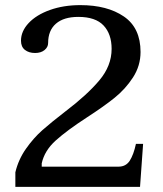

<svg xmlns="http://www.w3.org/2000/svg" viewBox="-20 -730 637 750"><path d="M40 -57Q52 -107 81.5 -149Q111 -191 145.5 -221.5Q180 -252 237 -296Q320 -359 368 -416Q416 -473 416 -539Q416 -597 384.5 -630.5Q353 -664 286 -664Q229 -664 198.5 -637.5Q168 -611 168 -562Q168 -546 154 -534.5Q140 -523 117 -523Q93 -523 77.5 -535Q62 -547 62 -571Q62 -608 92 -640Q122 -672 175 -691Q228 -710 294 -710Q399 -710 464 -665.5Q529 -621 529 -527Q529 -473 499.5 -427.5Q470 -382 427 -347.5Q384 -313 319 -271Q242 -221 198 -181.5Q154 -142 143 -92V-79H443Q472 -79 487 -102.5Q502 -126 511 -168H539L527 0H40Z"/></svg>

Font: Taviraj Medium
Style: Regular
Weight: 500
Designer: Katatrad Team
Foundry: CadsonDemak
Version: Version 1.030